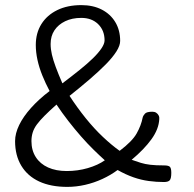

<svg xmlns="http://www.w3.org/2000/svg" viewBox="-20 -720 758 751"><path d="M243 11Q179 11 133.5 -10Q88 -31 63.5 -71.5Q39 -112 39 -168Q39 -198 55 -231Q71 -264 101.5 -298Q132 -332 174 -364Q158 -394 145.5 -425Q133 -456 126.5 -486Q120 -516 120 -544Q120 -591 142 -626Q164 -661 204 -680.5Q244 -700 298 -700Q344 -700 378 -682.5Q412 -665 431 -633.5Q450 -602 450 -560Q450 -542 435.5 -519Q421 -496 394.5 -469Q368 -442 332 -411Q296 -380 252 -345Q282 -299 315 -258Q348 -217 382.5 -184.5Q417 -152 448 -130Q497 -167 514.5 -198Q532 -229 538 -260Q540 -268 547 -275.5Q554 -283 576 -283Q585 -283 591 -279Q597 -275 600.5 -268.5Q604 -262 603 -254Q601 -215 572.5 -175.5Q544 -136 495 -95Q515 -88 531 -83Q547 -78 568 -75.5Q589 -73 622 -73Q639 -73 644.5 -67.5Q650 -62 650 -44Q650 -22 644 -15Q638 -8 621 -8Q592 -8 562 -12Q532 -16 502 -26.5Q472 -37 440 -55Q413 -35 380.5 -20Q348 -5 313 3Q278 11 243 11ZM241 -51Q284 -51 323.5 -62.5Q363 -74 390 -93Q370 -111 346 -134.5Q322 -158 297 -186.5Q272 -215 247.5 -246.5Q223 -278 201 -311Q174 -287 155 -268Q136 -249 124.5 -233.5Q113 -218 108 -202Q103 -186 103 -168Q103 -132 120 -105.5Q137 -79 168 -65Q199 -51 241 -51ZM224 -394Q261 -422 291.5 -446.5Q322 -471 343.5 -492Q365 -513 377 -531Q389 -549 389 -562Q389 -601 364 -625.5Q339 -650 298 -650Q262 -650 235 -637Q208 -624 193 -601.5Q178 -579 178 -548Q178 -528 183 -506.5Q188 -485 198 -458Q208 -431 224 -394Z"/></svg>

Font: Fredoka Light Light
Style: Regular
Weight: 300
Version: Version 2.001